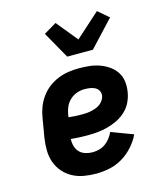

<svg xmlns="http://www.w3.org/2000/svg" viewBox="-117 -872 833 968"><g transform="rotate(-15 300.0 -387.5)"><path d="M266 8Q233 8 201.5 2.5Q170 -3 143 -17.5Q116 -32 96 -55Q76 -78 65.5 -107Q55 -136 54.5 -168.5Q54 -201 59 -234L76 -334Q80 -361 90 -387.5Q100 -414 117 -438Q134 -462 157.5 -480Q181 -498 208 -509Q235 -520 262.5 -524Q290 -528 317 -528Q345 -528 372.5 -525Q400 -522 425 -513Q450 -504 471.5 -489Q493 -474 507.5 -452.5Q522 -431 525.5 -403.5Q529 -376 524 -348Q520 -322 508 -297Q496 -272 475 -252.5Q454 -233 429 -221Q404 -209 378 -202Q352 -195 325.5 -192.5Q299 -190 273 -190Q251 -190 229 -191Q207 -192 186 -194Q185 -175 190 -157Q195 -139 207 -126Q219 -113 237.5 -107Q256 -101 275 -101Q292 -101 309.5 -105.5Q327 -110 342 -120.5Q357 -131 368.5 -146Q380 -161 387 -177L501 -134Q486 -102 460.5 -73.5Q435 -45 403 -26Q371 -7 335.5 0.5Q300 8 266 8ZM273 -299Q285 -299 297.5 -300Q310 -301 321.5 -303.5Q333 -306 345.5 -310.5Q358 -315 368 -322.5Q378 -330 385.5 -341Q393 -352 395 -364Q397 -379 390 -391Q383 -403 371 -409Q359 -415 345 -417Q331 -419 317 -419Q297 -419 277 -412Q257 -405 241 -390Q225 -375 216.5 -355.5Q208 -336 205 -316L203 -303Q221 -301 238 -300Q255 -299 273 -299ZM276 -600 197 -740 263 -779 353 -669 480 -783 536 -735 410 -600Z"/></g></svg>

Font: Iosevka HT Extrabold Extended
Style: Italic
Weight: 800
Width: 7
Italic angle: -9°
Monospace: yes
Designer: Belleve Invis
Foundry: Belleve Invis
Version: Version 32.3.0; ttfautohint (v1.8.4)